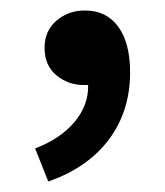

<svg xmlns="http://www.w3.org/2000/svg" viewBox="-20 -164 315 366"><path d="M72 182 47 119Q96 100 122.5 68Q149 36 148 -2H139Q110 -2 87.5 -20.5Q65 -39 65 -73Q65 -105 87.5 -124.5Q110 -144 142 -144Q183 -144 205.5 -113Q228 -82 228 -26Q228 48 187.5 102Q147 156 72 182Z"/></svg>

Font: TypoPRO Source Sans Pro
Style: Regular
Weight: 600
Designer: Paul D. Hunt
Foundry: Adobe Systems Incorporated
Version: Version 2.020;PS 2.000;hotconv 1.0.86;makeotf.lib2.5.63406